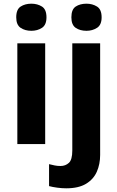

<svg xmlns="http://www.w3.org/2000/svg" viewBox="-20 -781 637 1041"><path d="M225 -546V0H74V-546ZM150 -761Q183 -761 207.5 -745.5Q232 -730 232 -687Q232 -646 207.5 -630Q183 -614 150 -614Q116 -614 92 -630Q68 -646 68 -687Q68 -730 92 -745.5Q116 -761 150 -761ZM339 240Q316 240 290 236.5Q264 233 246 228V109Q262 113 276.5 116Q291 119 308 119Q335 119 353.5 102Q372 85 372 35V-546H523V59Q523 109 505 150Q487 191 446.5 215.5Q406 240 339 240ZM367 -687Q367 -730 390.5 -745.5Q414 -761 449 -761Q481 -761 506 -745.5Q531 -730 531 -687Q531 -646 506 -630Q481 -614 449 -614Q414 -614 390.5 -630Q367 -646 367 -687Z"/></svg>

Font: Noto Sans Lao Looped
Style: Bold
Weight: 700
Designer: Mark Frömberg, Ben Mitchell
Foundry: The Fontpad Ltd
Version: Version 1.001